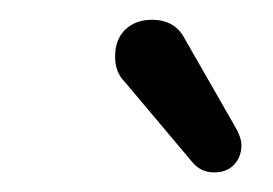

<svg xmlns="http://www.w3.org/2000/svg" viewBox="-20 -726 274 193"><path d="M172.9 -563.5 105.5 -643.6Q95.7 -653.3 95.7 -668.9Q95.7 -686.5 106 -696.3Q116.2 -706.1 132.8 -706.1Q156.2 -706.1 166 -686.5L215.8 -599.6Q222.7 -587.9 222.7 -580.1Q222.7 -568.4 215.3 -560.5Q208 -552.7 195.3 -552.7Q181.6 -552.7 172.9 -563.5Z"/></svg>

Font: jf-openhuninn-1.0
Style: Regular
Weight: 400
Designer: [Kosugi Maru]
      Designed by Motoya company      

      [Varela Round]
      Joe Prince(Latin component); Avraham Co
Foundry: justfont CO.,LTD.
Version: 1.0